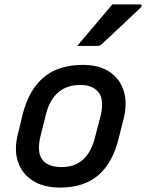

<svg xmlns="http://www.w3.org/2000/svg" viewBox="-20 -839 662 870"><path d="M356 -545Q427 -545 474 -515Q521 -485 539.5 -430.5Q558 -376 541 -304L518 -213Q492 -104 427 -46.5Q362 11 252 11Q178 11 129 -20Q80 -51 61.5 -105.5Q43 -160 61 -231L83 -322Q111 -432 178 -488.5Q245 -545 356 -545ZM343 -454Q282 -454 243.5 -420Q205 -386 189 -324L163 -220Q155 -188 157 -158Q159 -128 178 -108Q190 -96 210.5 -89Q231 -82 259 -82Q320 -82 356.5 -116Q393 -150 409 -211L436 -314Q444 -346 442 -377.5Q440 -409 420 -428Q408 -440 389.5 -447Q371 -454 343 -454ZM489 -819H614Q621 -819 621.5 -813.5Q622 -808 616 -803Q585 -774 558 -748.5Q531 -723 503.5 -697Q476 -671 441 -639Q433 -631 422 -631H330Q369 -677 409 -724.5Q449 -772 489 -819Z"/></svg>

Font: Recursive Mn Lnr St Med
Style: Italic
Weight: 500
Italic angle: -15°
Monospace: yes
Version: Version 1.079;hotconv 1.0.112;makeotfexe 2.5.65598; ttfautoh